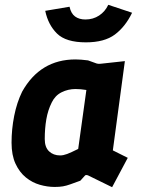

<svg xmlns="http://www.w3.org/2000/svg" viewBox="-20 -768 592 798"><path d="M207 9Q177 9 145.5 0Q114 -9 87.5 -30.5Q61 -52 44.5 -87.5Q28 -123 28 -175Q28 -231 39 -286.5Q50 -342 72 -387Q147 -521 294 -521Q315 -521 346 -517L382 -504Q388 -502 398 -503L499 -514L449 -143L511 -112L446 10L346 -39Q336 -43 332 -37L314 -17Q289 -8 272.5 -2Q256 4 241.5 6.5Q227 9 207 9ZM230 -122Q243 -122 259 -128Q275 -134 305 -149L339 -394Q315 -398 294 -398Q263 -398 236 -384.5Q209 -371 195 -342Q179 -310 172.5 -272Q166 -234 166 -190Q166 -156 184 -139Q202 -122 230 -122ZM337 -592Q254 -592 217 -628.5Q180 -665 168 -723L269 -740Q275 -712 292 -699.5Q309 -687 335 -687Q367 -687 392 -703.5Q417 -720 430 -748L529 -715Q501 -657 457.5 -624.5Q414 -592 337 -592Z"/></svg>

Font: Finlandica
Style: Bold Italic
Weight: 700
Italic angle: -8°
Designer: Niklas Ekholm, Juho Hiilivirta, Jaakko Suomalainen
Foundry: Helsinki Type Studio
Version: Version 1.064; ttfautohint (v1.8.4.7-5d5b)